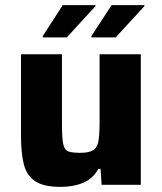

<svg xmlns="http://www.w3.org/2000/svg" viewBox="-20 -722 631 750"><path d="M217 8Q149 8 116 -15Q83 -38 72.5 -82.5Q62 -127 62 -191V-510H222V-240Q222 -186 226.5 -161.5Q231 -137 246 -131Q261 -125 293 -125Q327 -125 343.5 -135Q360 -145 364.5 -171Q369 -197 369 -244V-510H530V0H377L373 -62H364Q342 -23 304 -7.5Q266 8 217 8ZM147 -576V-581L225 -702H353V-698L241 -576ZM337 -576V-581L416 -702H544V-698L432 -576Z"/></svg>

Font: Saira
Style: Bold
Weight: 700
Designer: Hector Gatti with collaboration of the Omnibus-Type team
Foundry: Omnibus-Type
Version: Version 1.100; ttfautohint (v1.8.3)